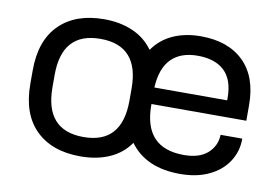

<svg xmlns="http://www.w3.org/2000/svg" viewBox="-62 -623 1063 732"><g transform="rotate(10 469.5 -256.5)"><path d="M520 -234.9V-231Q520 -64.9 674.8 -64.9Q733.9 -64.9 765.6 -92.3Q797.4 -120.1 799.8 -162.1V-165H883.8V-161.1Q883.3 -113.8 857.4 -74.7Q832 -36.1 784.7 -13.7Q737.8 8.8 672.9 8.8Q540.5 8.8 478 -77.1Q448.2 -34.2 399.4 -12.7Q350.6 8.8 287.1 8.8Q176.8 8.8 114.3 -52.7Q51.8 -114.3 51.8 -231V-282.2Q51.8 -398.9 114.3 -460.4Q176.8 -522 287.1 -522Q349.6 -522 398.4 -500.5Q446.8 -479.5 477.1 -437Q506.8 -479.5 553.2 -500.5Q600.6 -522 661.1 -522Q767.1 -522 827.1 -463.4Q887.2 -404.8 887.2 -294.9V-234.9ZM560.5 -410.6Q523.9 -374 520 -298.8H801.8V-308.1Q801.8 -378.4 765.6 -412.6Q729.5 -446.8 662.1 -446.8Q596.7 -446.8 560.5 -410.6ZM435.1 -279.8Q435.1 -445.8 286.1 -445.8Q137.2 -445.8 137.2 -279.8V-232.9Q137.2 -65.9 286.1 -65.9Q435.1 -65.9 435.1 -232.9Z"/></g></svg>

Font: D-DIN Exp
Style: Regular
Weight: 400
Width: 7
Designer: Charles Nix
Foundry: Datto Inc.
Version: Version 1.00